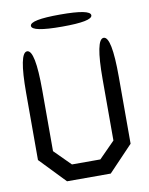

<svg xmlns="http://www.w3.org/2000/svg" viewBox="-89 -864 728 939"><g transform="rotate(-10 275.0 -394.5)"><path d="M465 -650Q505 -650 505 -450V-117L384 10H167L45 -117V-450Q45 -650 85 -650Q125 -650 125 -450V-147L205 -67H346L425 -147V-450Q425 -650 465 -650ZM275 -799Q425 -799 425 -769Q425 -739 275 -739Q125 -739 125 -769Q125 -799 275 -799Z"/></g></svg>

Font: Syne Mono
Style: Regular
Weight: 400
Monospace: yes
Designer: Lucas Descroix
Foundry: Bonjour Monde
Version: Version 2.000; ttfautohint (v1.8.3)